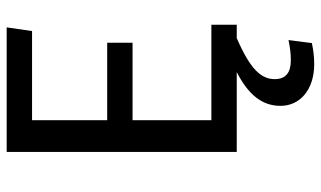

<svg xmlns="http://www.w3.org/2000/svg" viewBox="-213 -516 961 575"><g transform="rotate(-90 267.5 -228.5)"><path d="M195 -76V-312H427V-388H195V-613H462L473 -689H100V0H339C271 35 238 76 238 131C238 190 287 232 363 232C382 232 403 230 426 225L435 155C412 160 392 162 374 162C337 162 318 146 318 114C318 74 346 41 441 0H481V-76Z"/></g></svg>

Font: Fira Sans
Style: Regular
Weight: 400
Designer: Carrois Corporate & Edenspiekermann AG
Foundry: Carrois Corporate GbR & Edenspiekermann AG
Version: Version 4.203